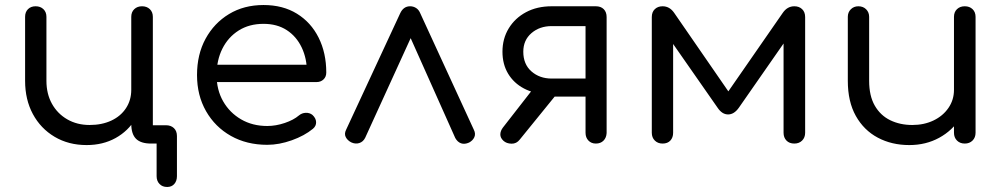

<svg xmlns="http://www.w3.org/2000/svg" viewBox="-20 -572 3997 765"><path d="M325 6Q253 6 197.5 -27Q142 -60 111 -117.5Q80 -175 80 -250V-505Q80 -524 91.5 -535.5Q103 -547 122 -547Q141 -547 153 -535.5Q165 -524 165 -505V-250Q165 -198 187 -158.5Q209 -119 248 -96.5Q287 -74 337 -74Q386 -74 423.5 -91.5Q461 -109 482 -141Q503 -173 503 -214L551 -212Q550 -149 520.5 -99.5Q491 -50 440.5 -22Q390 6 325 6ZM646 173Q627 173 615.5 161Q604 149 604 130V0H582Q541 0 522 -19Q503 -38 503 -79V-505Q503 -524 515 -535.5Q527 -547 546 -547Q565 -547 577 -535.5Q589 -524 589 -505V-73H641Q661 -73 673 -61.5Q685 -50 685 -30V130Q685 149 674.5 161Q664 173 646 173Z M1045 5Q963 5 900 -30.5Q837 -66 801 -129Q765 -192 765 -273Q765 -355 799 -417.5Q833 -480 892.5 -516Q952 -552 1030 -552Q1107 -552 1163 -517.5Q1219 -483 1249.5 -422Q1280 -361 1280 -283Q1280 -266 1269 -255.5Q1258 -245 1241 -245H823V-314H1245L1203 -284Q1203 -339 1182 -383Q1161 -427 1122.5 -452Q1084 -477 1030 -477Q973 -477 931 -450.5Q889 -424 866 -378Q843 -332 843 -273Q843 -214 869 -168.5Q895 -123 940.5 -96.5Q986 -70 1045 -70Q1079 -70 1114.5 -82Q1150 -94 1171 -112Q1183 -122 1198.5 -122.5Q1214 -123 1225 -114Q1239 -101 1239.5 -85.5Q1240 -70 1227 -59Q1193 -31 1142.5 -13Q1092 5 1045 5Z M1614 -547Q1627 -547 1638 -540Q1649 -533 1655 -518L1868 -55Q1876 -39 1870 -25.5Q1864 -12 1849 -4Q1831 4 1817 -1Q1803 -6 1794 -22L1593 -472H1640L1435 -23Q1427 -7 1411.5 -2Q1396 3 1379 -5Q1364 -13 1357.5 -26Q1351 -39 1359 -55L1574 -518Q1587 -547 1614 -547Z M2354 0Q2336 0 2324.5 -12Q2313 -24 2313 -43V-187H2159V-198Q2108 -198 2067.5 -219.5Q2027 -241 2004.5 -278.5Q1982 -316 1982 -366Q1982 -418 2007 -459Q2032 -500 2076 -523.5Q2120 -547 2178 -547H2354Q2374 -547 2385.5 -535.5Q2397 -524 2397 -504V-42Q2396 -23 2384.5 -11.5Q2373 0 2354 0ZM1986 -11Q1973 -23 1973.5 -37Q1974 -51 1984 -64L2118 -236L2228 -234L2051 -16Q2038 1 2018 0.5Q1998 0 1986 -11ZM2178 -259H2313V-468H2178Q2130 -468 2097.5 -440Q2065 -412 2065 -366Q2065 -316 2097.5 -287.5Q2130 -259 2178 -259Z M2620 0Q2601 0 2589 -12Q2577 -24 2577 -43V-504Q2577 -524 2589 -535.5Q2601 -547 2620 -547Q2648 -547 2666 -521L2882 -208L3099 -521Q3117 -547 3145 -547Q3164 -547 3176 -535.5Q3188 -524 3188 -504V-43Q3188 -24 3176 -12Q3164 0 3145 0Q3125 0 3113.5 -12Q3102 -24 3102 -43V-444L3128 -436L2924 -143Q2905 -116 2881 -116Q2857 -116 2839 -143L2636 -434L2662 -442V-43Q2662 -24 2651 -12Q2640 0 2620 0Z M3603 6Q3533 6 3477.5 -23.5Q3422 -53 3390 -110Q3358 -167 3358 -250V-505Q3358 -523 3370 -535Q3382 -547 3400 -547Q3419 -547 3431 -535Q3443 -523 3443 -505V-250Q3443 -190 3465.5 -151Q3488 -112 3527 -93Q3566 -74 3615 -74Q3662 -74 3699.5 -92Q3737 -110 3759 -142Q3781 -174 3781 -214H3839Q3837 -151 3806 -101.5Q3775 -52 3722 -23Q3669 6 3603 6ZM3824 0Q3805 0 3793 -12Q3781 -24 3781 -43V-505Q3781 -524 3793 -535.5Q3805 -547 3824 -547Q3843 -547 3855 -535.5Q3867 -524 3867 -505V-43Q3867 -24 3855 -12Q3843 0 3824 0Z"/></svg>

Font: Comfortaa Medium
Style: Regular
Weight: 500
Designer: Johan Aakerlund
Foundry: Johan Aakerlund
Version: Version 3.104; ttfautohint (v1.8.1.43-b0c9)